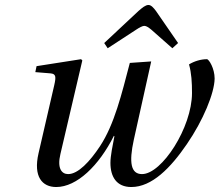

<svg xmlns="http://www.w3.org/2000/svg" viewBox="-20 -740 883 772"><path d="M399 -567 413 -546 528 -621C540 -629 553 -636 560 -636C569 -636 578 -629 588 -621L673 -546L696 -567L607 -696C598 -708 588 -720 577 -720C565 -720 552 -709 537 -696ZM122 -450 183 -445C205 -443 206 -432 198 -397L135 -124C113 -29 150 12 206 12C289 12 378 -74 438 -194L440 -192C433 -156 424 -113 424 -85C424 -30 448 12 508 12C591 12 666 -65 731 -160C797 -256 842 -365 843 -424C843 -465 820 -502 812 -502C788 -502 761 -494 740 -481C750 -446 752 -408 752 -366C752 -228 631 -40 551 -40C506 -40 498 -86 518 -178L588 -493L502 -487C469 -361 440 -240 382 -152C341 -90 294 -40 254 -40C228 -40 209 -63 223 -121L311 -497L306 -502L127 -474Z"/></svg>

Font: Heuristica
Style: Italic
Weight: 400
Italic angle: -13°
Version: Version 1.0.1